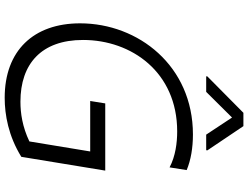

<svg xmlns="http://www.w3.org/2000/svg" viewBox="-132 -846 987 762"><g transform="rotate(90 361.0 -464.5)"><path d="M446 -892.4 513.8 -789.8H575.6L576.3 -794.4L480.1 -937.5H427.2L282.7 -794.4L282.3 -789.8H344.1ZM389.9 -389.2 380.3 -329.5H580.6L540.8 -88.1C482.6 -60.4 428.6 -52.6 383.2 -52.6C233.3 -52.6 138.1 -135.3 138.1 -301.1C138.1 -493.3 265.6 -674.7 501.1 -674.7C545.8 -674.7 599.4 -668 643.8 -644.5L654.5 -712.4C614.7 -729 566.1 -737.2 513.1 -737.2C241.1 -737.2 72.1 -520.6 72.1 -289.4C72.1 -104.4 180.8 9.9 367.5 9.9C435.4 9.9 519.2 -5 601.9 -56.1L656.6 -389.2Z"/></g></svg>

Font: TID UI Light
Style: Italic
Weight: 300
Italic angle: -9.39999°
Designer: The TID Project Authors
Foundry: Bakken & Bæck
Version: Version 1.001;hotconv 1.0.109;makeotfexe 2.5.65596